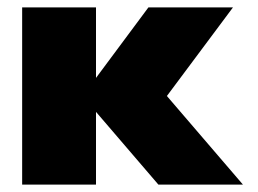

<svg xmlns="http://www.w3.org/2000/svg" viewBox="-20 -500 698 520"><path d="M40 -480H240V-289L382 -480H611L432 -240L638 0H409L240 -197V0H40Z"/></svg>

Font: Prompt ExtraBold
Style: Regular
Weight: 800
Designer: Katatrad Team
Foundry: CadsonDemak
Version: Version 1.001